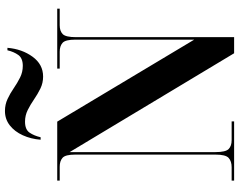

<svg xmlns="http://www.w3.org/2000/svg" viewBox="-115 -850 965 775"><g transform="rotate(-90 367.5 -462.5)"><path d="M26 0V-10H80Q104 -10 117.5 -22Q131 -34 131 -76V-641Q131 -681 118 -692.5Q105 -704 82 -704H26V-714H264L595 -161V-641Q595 -681 582 -692.5Q569 -704 546 -704H478V-714H720V-704H653Q630 -704 617.5 -692Q605 -680 605 -638V0H540L141 -664V-76Q141 -34 153.5 -22Q166 -10 189 -10H265V0ZM446 -771Q420 -771 397.5 -782Q375 -793 354 -807.5Q333 -822 311 -833Q289 -844 264 -844Q232 -844 219.5 -825.5Q207 -807 201 -781H191Q194 -820 209 -853Q224 -886 249 -905.5Q274 -925 307 -925Q333 -925 355.5 -914.5Q378 -904 399 -889.5Q420 -875 442 -864Q464 -853 489 -853Q520 -853 533 -871Q546 -889 552 -915H562Q557 -856 526 -813.5Q495 -771 446 -771Z"/></g></svg>

Font: Noto Serif Display SemiCondensed
Style: Bold
Weight: 700
Width: 4
Designer: Monotype Design Team
Foundry: Monotype Imaging Inc.
Version: Version 2.009